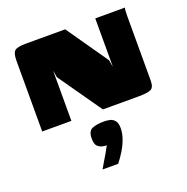

<svg xmlns="http://www.w3.org/2000/svg" viewBox="-133 -584 974 1002"><g transform="rotate(-20 353.5 -83.0)"><path d="M40 0V-393Q40 -433 53.5 -446.5Q67 -460 116 -460H335L495 -230L502 -191V-460H667Q665 -458 664 -444.5Q663 -431 663 -414.5Q663 -398 663 -386V-56Q663 -18 643.5 -9Q624 0 575 0H377L209 -240L202 -279V0ZM268 294Q282 270 291.5 254Q301 238 310.5 222Q320 206 332 183Q328 183 322.5 182.5Q317 182 312 181Q295 178 282.5 166.5Q270 155 270 123Q270 82 294.5 71.5Q319 61 362 61Q379 61 394.5 65Q410 69 420.5 82.5Q431 96 431 123Q431 151 420.5 181Q410 211 392.5 240Q375 269 355 294Z"/></g></svg>

Font: Genos Black
Style: Regular
Weight: 900
Designer: Robert E. Leuschke
Foundry: Robert E. Leuschke
Version: Version 1.010